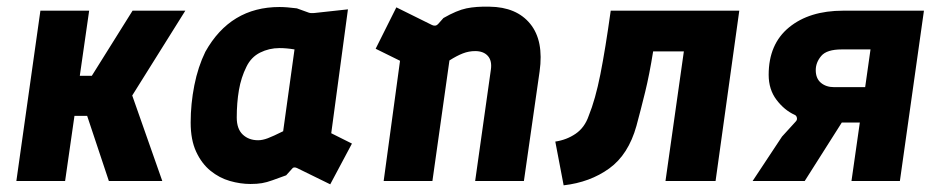

<svg xmlns="http://www.w3.org/2000/svg" viewBox="-20 -542 2816 575"><path d="M29 0 101 -510H247L219 -315H255L377 -510H535L376 -256L466 0H306L241 -195H203L175 0Z M730 9Q700 9 668.5 0Q637 -9 610.5 -30.5Q584 -52 567.5 -87.5Q551 -123 551 -175Q551 -231 562 -286.5Q573 -342 595 -387Q670 -521 817 -521Q838 -521 869 -517L905 -504Q911 -502 921 -503L1022 -514L972 -143L1034 -112L969 10L869 -39Q859 -43 855 -37L837 -17Q812 -8 795.5 -2Q779 4 764.5 6.5Q750 9 730 9ZM753 -122Q766 -122 782 -128Q798 -134 828 -149L862 -394Q838 -398 817 -398Q786 -398 759 -384.5Q732 -371 718 -342Q702 -310 695.5 -272Q689 -234 689 -190Q689 -156 707 -139Q725 -122 753 -122Z M1129 0 1178 -360 1105 -396 1167 -520 1274 -467Q1285 -462 1292 -470L1308 -488Q1348 -511 1377 -517Q1406 -523 1446 -522Q1527 -521 1568 -470.5Q1609 -420 1596 -328L1549 0H1403L1450 -333Q1454 -360 1441 -374.5Q1428 -389 1403 -389Q1384 -389 1366 -382Q1348 -375 1326 -361L1275 0Z M1668 13 1643 -118Q1677 -123 1704 -141.5Q1731 -160 1743 -195Q1763 -244 1778 -319.5Q1793 -395 1809 -510H2194L2123 0H1973L2028 -388H1936Q1925 -319 1912 -266Q1899 -213 1886 -165Q1862 -79 1804.5 -37.5Q1747 4 1668 13Z M2234 0 2322 -133 2363 -178Q2368 -183 2366.5 -189.5Q2365 -196 2360 -198Q2329 -212 2305.5 -243Q2282 -274 2282 -318Q2282 -410 2343 -460Q2404 -510 2505 -510H2747L2675 0H2530L2555 -175H2501L2390 0ZM2478 -281H2571L2587 -394H2501Q2456 -394 2439.5 -374.5Q2423 -355 2423 -332Q2423 -307 2438.5 -294Q2454 -281 2478 -281Z"/></svg>

Font: Finlandica
Style: Bold Italic
Weight: 700
Italic angle: -8°
Designer: Niklas Ekholm, Juho Hiilivirta, Jaakko Suomalainen
Foundry: Helsinki Type Studio
Version: Version 1.064; ttfautohint (v1.8.4.7-5d5b)